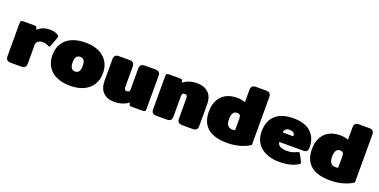

<svg xmlns="http://www.w3.org/2000/svg" viewBox="-19 -1399 4212 2132"><g transform="rotate(20 2087.5 -332.5)"><path d="M35 -57V-447Q35 -467 42.5 -473.5Q50 -480 73 -480H199Q212 -480 218.5 -477.5Q225 -475 227 -466L233 -441Q294 -495 373 -495Q412 -495 435 -489Q458 -483 478 -468Q489 -460 489 -451Q489 -445 486 -437L447 -331Q441 -315 431 -315Q425 -315 417 -320Q401 -329 386 -333Q371 -337 347 -337Q315 -337 295 -320Q275 -303 275 -274V-57Q275 -28 261.5 -14Q248 0 215 0H96Q63 0 49 -14Q35 -28 35 -57Z M499 -240Q499 -318 534 -375.5Q569 -433 636.5 -464Q704 -495 797 -495Q938 -495 1017 -426.5Q1096 -358 1096 -240Q1096 -163 1060.5 -105.5Q1025 -48 958 -16.5Q891 15 797 15Q704 15 636.5 -16.5Q569 -48 534 -105.5Q499 -163 499 -240ZM857 -240Q857 -286 841.5 -306Q826 -326 797 -326Q768 -326 753 -306Q738 -286 738 -240Q738 -153 797 -153Q857 -153 857 -240Z M1141 -172V-423Q1141 -452 1154.5 -466Q1168 -480 1201 -480H1320Q1354 -480 1367.5 -466.5Q1381 -453 1381 -423V-183Q1381 -163 1388.5 -153.5Q1396 -144 1413 -144Q1432 -144 1439 -153.5Q1446 -163 1446 -183V-423Q1446 -452 1459.5 -466Q1473 -480 1506 -480H1625Q1659 -480 1672.5 -466.5Q1686 -453 1686 -423V-33Q1686 -13 1678.5 -6.5Q1671 0 1648 0H1522Q1509 0 1502.5 -2.5Q1496 -5 1494 -14L1488 -39Q1461 -15 1416.5 0Q1372 15 1320 15Q1237 15 1189 -31.5Q1141 -78 1141 -172Z M1756 -57V-447Q1756 -467 1763.5 -473.5Q1771 -480 1794 -480H1920Q1933 -480 1939.5 -477.5Q1946 -475 1948 -466L1954 -441Q1981 -465 2024 -480Q2067 -495 2119 -495Q2201 -495 2251 -449Q2301 -403 2301 -312V-57Q2301 -28 2287.5 -14Q2274 0 2241 0H2122Q2089 0 2075 -14Q2061 -28 2061 -57V-297Q2061 -317 2054 -326.5Q2047 -336 2030 -336Q2011 -336 2003.5 -326.5Q1996 -317 1996 -297V-57Q1996 -28 1982.5 -14Q1969 0 1936 0H1817Q1784 0 1770 -14Q1756 -28 1756 -57Z M2346 -244Q2346 -359 2410 -427Q2474 -495 2594 -495Q2618 -495 2644.5 -490Q2671 -485 2687 -478V-623Q2687 -653 2701 -666.5Q2715 -680 2748 -680H2862Q2895 -680 2908.5 -666Q2922 -652 2922 -623V-59Q2876 -26 2805.5 -5.5Q2735 15 2653 15Q2500 15 2423 -50.5Q2346 -116 2346 -244ZM2691 -148V-288Q2691 -314 2680.5 -325.5Q2670 -337 2645 -337Q2615 -337 2600 -311.5Q2585 -286 2585 -244Q2585 -190 2604.5 -167Q2624 -144 2662 -144Q2680 -144 2691 -148Z M2972 -236Q2972 -362 3045.5 -428.5Q3119 -495 3258 -495Q3394 -495 3464 -429.5Q3534 -364 3534 -251Q3534 -222 3522 -208Q3510 -194 3485 -194H3197Q3197 -164 3226 -146.5Q3255 -129 3306 -129Q3345 -129 3369 -135.5Q3393 -142 3421 -156Q3433 -162 3440 -162Q3449 -162 3457 -148L3496 -74Q3502 -64 3502 -56Q3502 -45 3488 -37Q3403 15 3269 15Q3183 15 3115.5 -14Q3048 -43 3010 -99.5Q2972 -156 2972 -236ZM3322 -306Q3322 -360 3259 -360Q3228 -360 3212.5 -345.5Q3197 -331 3197 -306Z M3564 -244Q3564 -359 3628 -427Q3692 -495 3812 -495Q3836 -495 3862.5 -490Q3889 -485 3905 -478V-623Q3905 -653 3919 -666.5Q3933 -680 3966 -680H4080Q4113 -680 4126.5 -666Q4140 -652 4140 -623V-59Q4094 -26 4023.5 -5.5Q3953 15 3871 15Q3718 15 3641 -50.5Q3564 -116 3564 -244ZM3909 -148V-288Q3909 -314 3898.5 -325.5Q3888 -337 3863 -337Q3833 -337 3818 -311.5Q3803 -286 3803 -244Q3803 -190 3822.5 -167Q3842 -144 3880 -144Q3898 -144 3909 -148Z"/></g></svg>

Font: Mitr
Style: Bold
Weight: 700
Designer: Thanarat Vachiruckul
Foundry: Cadson Demak
Version: Version 1.002